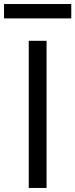

<svg xmlns="http://www.w3.org/2000/svg" viewBox="-54 -929 372 949"><path d="M176.1 -727.3V0H88.1V-727.3ZM298.3 -909.1V-838.1H-34.1V-909.1Z"/></svg>

Font: Inter P
Style: Regular
Weight: 400
Designer: Rasmus Andersson
Foundry: rsms
Version: Version 3.018;git-588b23468